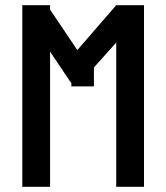

<svg xmlns="http://www.w3.org/2000/svg" viewBox="-20 -720 640 740"><path d="M66 -700V0H173V-521L255 -399V-387H342V-460L428 -556V0H535V-700H428L278 -527L173 -683V-700Z"/></svg>

Font: Kode Mono SemiBold
Style: Regular
Weight: 600
Monospace: yes
Designer: Isa Ozler
Foundry: Kadena LLC
Version: Version 1.206;gftools[0.9.28]